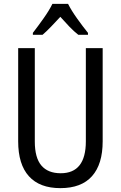

<svg xmlns="http://www.w3.org/2000/svg" viewBox="-20 -963 625 993"><path d="M511 -232Q511 -114 456 -52Q401 10 292 10Q185 10 129.5 -51.5Q74 -113 74 -232V-714H160V-231Q160 -147 194 -107Q228 -67 294 -67Q424 -67 424 -232V-714H511ZM332 -943Q349 -909 379 -867Q409 -825 435 -793V-783H385Q362 -801 339 -825Q316 -849 292 -876Q267 -849 243.5 -824.5Q220 -800 200 -783H150V-793Q177 -828 206 -869Q235 -910 251 -943Z"/></svg>

Font: Noto Sans Thai Cond
Style: Regular
Weight: 400
Width: 3
Designer: Monotype Design Team
Foundry: Monotype Imaging Inc.
Version: Version 2.002; ttfautohint (v1.8.4.7-5d5b)